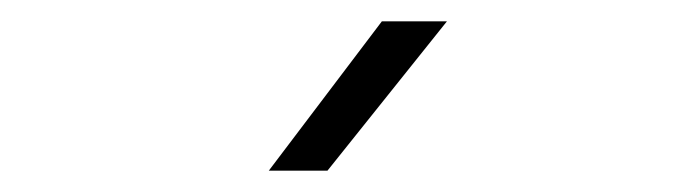

<svg xmlns="http://www.w3.org/2000/svg" viewBox="-20 -805 640 180"><path d="M232 -645H287L399 -785H338Z"/></svg>

Font: JetBrains Mono Thin
Style: Regular
Weight: 100
Monospace: yes
Designer: Philipp Nurullin, Konstantin Bulenkov
Foundry: JetBrains
Version: Version 2.305